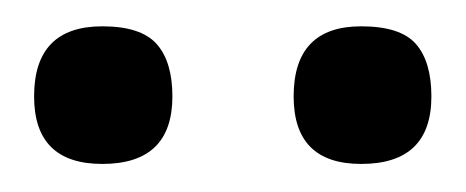

<svg xmlns="http://www.w3.org/2000/svg" viewBox="-20 -711 347 143"><path d="M249 -588.9Q198.7 -588.9 198.7 -639.2Q198.7 -691.4 249 -691.4Q278.3 -691.4 289.8 -678.2Q301.3 -665 301.3 -639.2Q301.3 -588.9 249 -588.9ZM56.2 -588.9Q5.4 -588.9 5.4 -639.2Q5.4 -691.4 56.2 -691.4Q85 -691.4 96.7 -678.2Q108.4 -665 108.4 -639.2Q108.4 -588.9 56.2 -588.9Z"/></svg>

Font: Fjord
Style: One
Weight: 400
Designer: Viktoriya Grabowska
Foundry: Viktoriya Grabowska
Version: Version 1.002